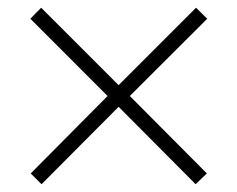

<svg xmlns="http://www.w3.org/2000/svg" viewBox="-20 -600 611 494"><path d="M513.2 -551.8 314 -353 512.2 -153.8 483.4 -126 285.2 -325.2 86.9 -126 59.1 -153.8 256.8 -353 58.1 -551.8 85.9 -580.1 285.2 -380.9 484.4 -580.1Z"/></svg>

Font: Open Sans Hebrew Light
Style: Regular
Weight: 300
Foundry: Ascender Corporation, Yanek Iontef
Version: Version 2.001;PS 002.001;hotconv 1.0.70;makeotf.lib2.5.58329